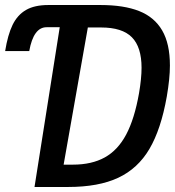

<svg xmlns="http://www.w3.org/2000/svg" viewBox="-78 -745 698 765"><path d="M599 -484Q599 -432.5 586.5 -360Q563.5 -230 517.5 -151.8Q471.5 -73.5 393.2 -36.8Q315 0 193 0H59.5L160 -636.5H107.5Q55.5 -636.5 38.5 -541.5H-57.5Q-47 -606.5 -27.8 -646Q-8.5 -685.5 25.5 -705.2Q59.5 -725 114.5 -725H322.5Q415.5 -725 476.2 -701Q537 -677 568 -624Q599 -571 599 -484ZM476 -374Q486 -432.5 486 -475Q486 -557.5 447.5 -596.5Q409 -635.5 325 -635.5H272L175.5 -89H212.5Q287.5 -89 339.5 -117.8Q391.5 -146.5 424.8 -209Q458 -271.5 476 -374Z"/></svg>

Font: JuliaMono Medium
Style: Italic
Weight: 500
Italic angle: -9°
Monospace: yes
Designer: cormullion
Foundry: corm
Version: Version 0.054; ttfautohint (v1.8.4)